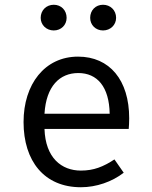

<svg xmlns="http://www.w3.org/2000/svg" viewBox="-20 -776 640 807"><path d="M206 -648C237 -648 260 -671 260 -701C260 -733 237 -756 206 -756C175 -756 151 -733 151 -701C151 -671 175 -648 206 -648ZM413 -648C444 -648 468 -671 468 -701C468 -733 444 -756 413 -756C382 -756 359 -733 359 -701C359 -671 382 -648 413 -648ZM167 -234H521C522 -245 523 -261 523 -279C523 -439 441 -538 308 -538C168 -538 79 -422 79 -263C79 -99 166 11 320 11C385 11 451 -12 500 -50L461 -106C414 -75 374 -59 320 -59C239 -59 171 -112 167 -234ZM309 -469C389 -469 439 -411 441 -298H167C174 -414 231 -469 309 -469Z"/></svg>

Font: FiraMono Nerd Font
Style: Regular
Weight: 400
Designer: Carrois Corporate & Edenspiekermann AG
Foundry: Carrois Corporate GbR & Edenspiekermann AG
Version: Version 003.206;Nerd Fonts 3.3.0